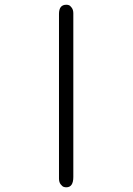

<svg xmlns="http://www.w3.org/2000/svg" viewBox="-20 -714 565 817"><path d="M231 45.9V-654.8Q231 -693.8 262.2 -693.8Q268.1 -693.8 273.4 -691.9Q278.8 -689.9 285.4 -680.9Q292 -671.9 292 -657.2V39.1Q292 83 262.2 83Q256.3 83 250.7 81.1Q245.1 79.1 238 70.1Q231 61 231 45.9Z"/></svg>

Font: CMU Typewriter Text
Style: Light
Weight: 200
Version: Version 0.7.0